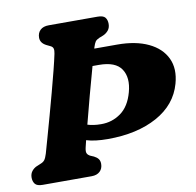

<svg xmlns="http://www.w3.org/2000/svg" viewBox="-78 -780 878 861"><g transform="rotate(-10 360.5 -350.0)"><path d="M266.5 -130.5Q262.5 -112.5 266.5 -104.8Q270.5 -97 279 -92.5L296.5 -85Q309.5 -78.5 316 -69.8Q322.5 -61 322.5 -47.5Q322.5 -26 308.8 -13Q295 0 271 0H48.5Q22.5 0 13.5 -11.5Q4.5 -23 4.5 -40.5Q4.5 -58 14.2 -70Q24 -82 37.5 -87.5L55.5 -95Q67.5 -99.5 73.8 -107.8Q80 -116 86 -135.5Q93.5 -162.5 105.8 -205.5Q118 -248.5 132 -299.2Q146 -350 159.8 -401.2Q173.5 -452.5 184.8 -496.8Q196 -541 202 -570Q205 -584 202.8 -593Q200.5 -602 189 -607L172.5 -615Q146.5 -628.5 146.5 -652.5Q146.5 -674 160 -687Q173.5 -700 199 -700H421Q447 -700 455.8 -688.8Q464.5 -677.5 464.5 -660Q464.5 -642 454.8 -630.2Q445 -618.5 431 -612.5L412 -605Q399.5 -599.5 394.2 -592.2Q389 -585 383 -566Q382.5 -563.5 382 -561.5H486Q570.5 -561.5 627.8 -534.2Q685 -507 708.2 -458Q731.5 -409 713 -343Q687.5 -251.5 596.5 -201.5Q505.5 -151.5 372 -151.5Q312.5 -151.5 274.5 -163.5Q268 -137 266.5 -130.5ZM353.5 -222.5Q403.5 -222 443.5 -250.8Q483.5 -279.5 500.5 -342Q518 -406 491.5 -446Q465 -486 389.5 -486H360.5Q344 -428 325.2 -357.5Q306.5 -287 292 -231Q304.5 -227 319.8 -224.8Q335 -222.5 353.5 -222.5Z"/></g></svg>

Font: Fraunces 72pt SuperSoft
Style: Bold Italic
Weight: 700
Italic angle: -16°
Version: Version 1.000;[0bf87f6ff]